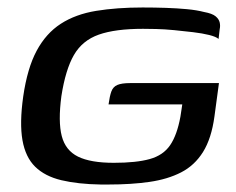

<svg xmlns="http://www.w3.org/2000/svg" viewBox="-20 -486 631 513"><path d="M249 7Q188 6 144 -4.5Q100 -15 74 -40.5Q48 -66 40 -111.5Q32 -157 42 -228Q53 -304 78 -350.5Q103 -397 142.5 -422.5Q182 -448 237 -457Q292 -466 361 -466Q393 -466 423 -465Q453 -464 479.5 -461.5Q506 -459 525 -454Q547 -450 556 -442.5Q565 -435 567 -426Q569 -417 567 -408L564 -382Q557 -388 539 -392.5Q521 -397 496 -400Q471 -403 445 -405.5Q419 -408 397 -408.5Q375 -409 362 -409Q288 -409 244 -393.5Q200 -378 177.5 -339Q155 -300 144 -229Q135 -161 145 -122.5Q155 -84 188.5 -67.5Q222 -51 284 -51Q344 -51 380 -61Q416 -71 434.5 -98Q453 -125 462 -174Q464 -185 465 -193.5Q466 -202 467 -207H270Q273 -229 277.5 -241.5Q282 -254 293.5 -259Q305 -264 328 -264H565L553 -175Q545 -116 522.5 -80Q500 -44 464 -25.5Q428 -7 379.5 0Q331 7 270 7Q265 7 259.5 7Q254 7 249 7Z"/></svg>

Font: Genos Thin Medium
Style: Italic
Weight: 500
Italic angle: -8°
Version: Version 1.010